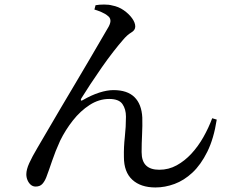

<svg xmlns="http://www.w3.org/2000/svg" viewBox="-20 -792 1040 846"><path d="M665 34Q600 34 563 0Q526 -34 526 -100Q525 -144 530 -188.5Q535 -233 535 -278Q535 -311 519.5 -333.5Q504 -356 461 -356Q416 -356 375 -329.5Q334 -303 301 -261Q268 -219 245 -172Q224 -126 209.5 -83Q195 -40 184 -11Q177 7 166.5 18.5Q156 30 137 30Q125 30 116 22.5Q107 15 101.5 2.5Q96 -10 96 -24Q96 -45 109 -73.5Q122 -102 144 -139Q166 -176 192 -221Q217 -264 248 -316.5Q279 -369 311.5 -423.5Q344 -478 373.5 -528.5Q403 -579 425.5 -617.5Q448 -656 459 -675Q468 -692 466.5 -703.5Q465 -715 455 -722Q445 -731 427.5 -738.5Q410 -746 396 -750L401 -769Q417 -772 438.5 -772Q460 -772 474 -768Q502 -763 525 -747Q548 -731 562 -711.5Q576 -692 576 -675Q576 -659 558 -648.5Q540 -638 521 -615Q505 -597 480 -565Q455 -533 428.5 -495Q402 -457 378 -420.5Q354 -384 338 -358Q335 -352 337 -349.5Q339 -347 345 -351Q383 -373 417.5 -384Q452 -395 480 -395Q541 -395 572.5 -364Q604 -333 607 -274Q608 -239 606 -199Q604 -159 604 -122Q604 -82 623.5 -63Q643 -44 682 -44Q723 -44 758.5 -63.5Q794 -83 823.5 -115Q853 -147 876 -187.5Q899 -228 915 -271L935 -265Q922 -181 893.5 -123.5Q865 -66 828 -31.5Q791 3 749 18.5Q707 34 665 34Z"/></svg>

Font: Noto Serif JP ExtraLight Medium
Style: Regular
Weight: 500
Version: Version 2.003-H1;hotconv 1.1.1;makeotfexe 2.6.0